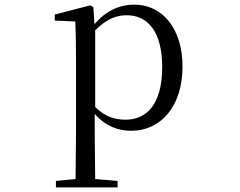

<svg xmlns="http://www.w3.org/2000/svg" viewBox="-20 -551 1040 831"><path d="M548 15C677 15 770 -92 770 -263C770 -427 683 -531 561 -531C500 -531 439 -506 389 -446L384 -520L371 -528L217 -488V-462L306 -458C308 -408 309 -355 309 -287V27L307 224L222 232V260H489V232L392 224L390 27V-58C438 -3 494 15 548 15ZM392 -420C442 -470 485 -485 529 -485C620 -485 682 -413 682 -261C682 -95 611 -33 524 -33C475 -33 435 -46 392 -88Z"/></svg>

Font: Harano Aji Mincho
Style: Regular
Weight: 400
Foundry: Masamichi Hosoda
Version: HaranoAjiMincho-Regular version 20230610;ttx 4.39.4